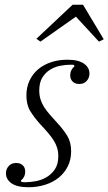

<svg xmlns="http://www.w3.org/2000/svg" viewBox="-20 -775 456 807"><path d="M100 12Q52 12 28.5 -4.5Q5 -21 5 -47Q5 -64 16.5 -77Q28 -90 48 -90Q65 -90 75.5 -80.5Q86 -71 86 -53Q86 -31 68 -16L69 -11Q73 -9 85 -9Q106 -9 130.5 -13.5Q155 -18 176 -30.5Q197 -43 211 -64Q225 -85 225 -118Q225 -138 220 -154Q215 -170 205.5 -185Q196 -200 182 -216.5Q168 -233 149 -253Q124 -281 107.5 -307.5Q91 -334 91 -374Q91 -408 104 -436Q117 -464 140 -483.5Q163 -503 194.5 -513.5Q226 -524 262 -524Q310 -524 333 -507.5Q356 -491 356 -466Q356 -448 344.5 -435Q333 -422 313 -422Q296 -422 285.5 -432Q275 -442 275 -459Q275 -470 280 -480Q285 -490 293 -496L291 -502Q288 -503 277 -503Q256 -503 233 -498.5Q210 -494 190.5 -482Q171 -470 158 -449Q145 -428 145 -395Q145 -375 150 -358.5Q155 -342 164.5 -326.5Q174 -311 188 -295Q202 -279 221 -258Q247 -230 263 -203.5Q279 -177 279 -139Q279 -104 265 -76Q251 -48 227 -28.5Q203 -9 170 1.5Q137 12 100 12ZM133 -612 285 -755H329L416 -610L396 -600L299 -705L150 -600Z"/></svg>

Font: IBM Plex Serif Light
Style: Italic
Weight: 300
Italic angle: -14°
Designer: Mike Abbink, Paul van der Laan, Pieter van Rosmalen
Foundry: Bold Monday
Version: Version 3.001